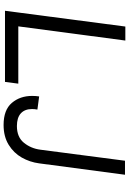

<svg xmlns="http://www.w3.org/2000/svg" viewBox="160 -886 735 1096"><g transform="rotate(90 528.0 -338.5)"><path d="M132 -686H212L131 -75H458L448 1H42ZM528 -154Q528 -175 531 -194L606 -184Q603 -168 603 -153Q603 -112 627.5 -89.5Q652 -67 700 -67Q763 -67 795.5 -107Q828 -147 835 -201L898 -684H978L913 -194Q906 -141 880 -95Q854 -49 807 -20Q760 9 694 9Q608 9 568 -38Q528 -85 528 -154Z"/></g></svg>

Font: Bellota Text
Style: Bold Italic
Weight: 700
Italic angle: -7.5°
Designer: Kemie Guaida
Foundry: Kemie Guaida
Version: Version 4.001